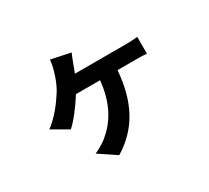

<svg xmlns="http://www.w3.org/2000/svg" viewBox="-141 -855 1282 1180"><g transform="rotate(-30 500.0 -265.0)"><path d="M650 -362H777C797 -362 829 -362 857 -359V-479C831 -475 796 -474 773 -474H412C422 -498 430 -522 437 -540C443 -558 451 -574 460 -597L323 -626C321 -605 316 -578 309 -555C298 -515 282 -468 254 -425C219 -370 170 -305 105 -256L219 -190C261 -226 316 -300 355 -362H526C510 -202 448 -105 365 -37C341 -18 305 3 277 15L398 96C558 -2 633 -150 650 -362Z"/></g></svg>

Font: Glow Sans SC Normal
Style: Bold
Weight: 700
Designer: Ryoko NISHIZUKA (kana, bopomofo & ideographs); Paul D. Hunt (Latin, Greek & Cyrillic); Sandoll Communications, Soo-young
Version: Version 0.93